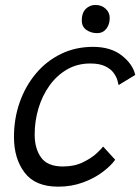

<svg xmlns="http://www.w3.org/2000/svg" viewBox="-20 -732 553 756"><path d="M433.5 -103Q417 -79.5 384.2 -54.8Q351.5 -30 306.5 -13.5Q261.5 3 209 3Q119 3 77 -52.2Q35 -107.5 35 -192.5Q35 -265 57.5 -329Q80 -393 121.2 -442.2Q162.5 -491.5 219.8 -519.5Q277 -547.5 346.5 -547.5Q416 -547.5 459.5 -513.5Q503 -479.5 512.5 -437L447 -397Q446 -403 442 -416.8Q438 -430.5 427 -445.5Q416 -460.5 394 -471.2Q372 -482 335.5 -482Q284.5 -482 244 -458.5Q203.5 -435 175 -395.2Q146.5 -355.5 131.5 -305.5Q116.5 -255.5 116.5 -202Q116.5 -147 141.8 -111.8Q167 -76.5 228 -76.5Q273 -76.5 307 -93.2Q341 -110 361.2 -129Q381.5 -148 386 -155ZM355.5 -712.5Q379.5 -712.5 395.8 -697.8Q412 -683 412 -661.5Q412 -635.5 398.5 -618.5Q385 -601.5 362.5 -601.5Q338.5 -601.5 320.2 -614.2Q302 -627 302 -651.5Q302 -681.5 317.8 -697Q333.5 -712.5 355.5 -712.5Z"/></svg>

Font: Grandstander Light
Style: Italic
Weight: 300
Italic angle: -15°
Designer: Tyler Finck
Foundry: Etcetera Type Co
Version: Version 1.200; ttfautohint (v1.8.3)